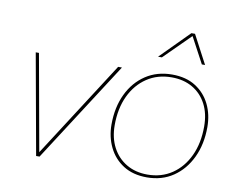

<svg xmlns="http://www.w3.org/2000/svg" viewBox="-79 -829 1149 941"><g transform="rotate(10 495.0 -358.0)"><path d="M475 -500H494L172 0H155L65 -500H81L167 -21Z M707 9Q638 9 590 -21.5Q542 -52 517 -103.5Q492 -155 492 -216Q492 -302 523.5 -368Q555 -434 611.5 -471.5Q668 -509 743 -509Q813 -509 860.5 -478.5Q908 -448 932.5 -397.5Q957 -347 957 -285Q957 -200 925.5 -133.5Q894 -67 838 -29Q782 9 707 9ZM707 -5Q777 -5 829.5 -40.5Q882 -76 911.5 -139Q941 -202 941 -285Q941 -349 916.5 -396Q892 -443 847.5 -469Q803 -495 743 -495Q673 -495 620 -459.5Q567 -424 537.5 -361.5Q508 -299 508 -216Q508 -153 533 -105.5Q558 -58 603 -31.5Q648 -5 707 -5ZM659 -583 800 -725H818L893 -583H877L808 -712L678 -583Z"/></g></svg>

Font: Prodigy Sans Thin
Style: Italic
Weight: 100
Italic angle: -13°
Designer: Wei Huang
Foundry: Wei Huang
Version: Version 1.003; ttfautohint (v1.8.3)